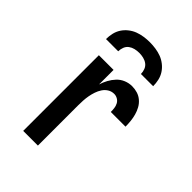

<svg xmlns="http://www.w3.org/2000/svg" viewBox="-217 -837 933 933"><g transform="rotate(45 250.0 -370.0)"><path d="M119 0V-520H220V-420Q226 -440 236.5 -459.5Q247 -479 262 -495Q277 -511 297.5 -519.5Q318 -528 340 -528Q359 -528 377 -522.5Q395 -517 409.5 -504.5Q424 -492 433 -475.5Q442 -459 447 -441Q452 -423 454 -404Q456 -385 456 -366H355Q355 -379 353.5 -391.5Q352 -404 346 -415.5Q340 -427 328.5 -433.5Q317 -440 305 -440Q287 -440 272.5 -431Q258 -422 248.5 -407.5Q239 -393 233.5 -376.5Q228 -360 225 -343.5Q222 -327 221 -310Q220 -293 220 -276V0ZM88 -600Q88 -620 92.5 -640Q97 -660 108 -677Q119 -694 135.5 -707Q152 -720 170.5 -727Q189 -734 209.5 -737Q230 -740 250 -740Q270 -740 290.5 -737Q311 -734 329.5 -727Q348 -720 364.5 -707Q381 -694 392 -677Q403 -660 407.5 -640Q412 -620 412 -600H328Q328 -615 322.5 -629Q317 -643 305.5 -651.5Q294 -660 279.5 -663.5Q265 -667 250 -667Q235 -667 220.5 -663.5Q206 -660 194.5 -651.5Q183 -643 177.5 -629Q172 -615 172 -600Z"/></g></svg>

Font: Iosevka Custom Semibold
Style: Regular
Weight: 600
Designer: Belleve Invis
Foundry: Belleve Invis
Version: Version 27.0.2; ttfautohint (v1.8.4)